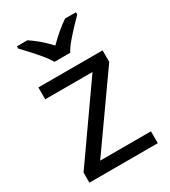

<svg xmlns="http://www.w3.org/2000/svg" viewBox="-187 -860 845 953"><g transform="rotate(-30 235.0 -383.0)"><path d="M431 0H39V-58L327 -468H56V-536H424V-470L140 -68H431ZM189 -606Q176 -629 154 -655.5Q132 -682 108 -708Q84 -734 66 -753V-766H126Q152 -749 180 -725Q208 -701 233 -674Q260 -701 288 -725Q316 -749 342 -766H404V-753Q385 -734 360.5 -708Q336 -682 313.5 -655.5Q291 -629 279 -606Z"/></g></svg>

Font: Noto Sans Mandaic
Style: Regular
Weight: 400
Designer: Monotype Design Team
Foundry: Monotype Imaging Inc.
Version: Version 2.002; ttfautohint (v1.8.4.7-5d5b)